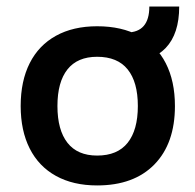

<svg xmlns="http://www.w3.org/2000/svg" viewBox="-20 -546 595 585"><path d="M276 -466Q351 -466 404 -437Q457 -408 485 -353.5Q513 -299 513 -223Q513 -109 450.5 -45Q388 19 276 19Q203 19 150.5 -10Q98 -39 70.5 -93.5Q43 -148 43 -223Q43 -299 70.5 -353.5Q98 -408 150.5 -437Q203 -466 276 -466ZM276 -373Q216 -373 185.5 -334.5Q155 -296 155 -223Q155 -150 185.5 -111Q216 -72 276 -72Q338 -72 369 -111Q400 -150 400 -223Q400 -296 369 -334.5Q338 -373 276 -373ZM366 -357V-447Q435 -447 435 -526H526Q526 -443 485 -400Q444 -357 366 -357Z"/></svg>

Font: Podkova
Style: Bold
Weight: 700
Designer: Ilya Yudin
Foundry: Cyreal (www.cyreal.org)
Version: Version 2.102; ttfautohint (v1.8.1.43-b0c9)